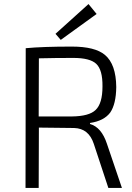

<svg xmlns="http://www.w3.org/2000/svg" viewBox="-20 -928 654 948"><path d="M254 -761 417 -908 457 -859 280 -731ZM107 -690Q190 -698 335 -698Q449 -698 498 -657Q553 -611 554 -498Q553 -414 524 -372Q493 -331 425 -321L424 -316Q481 -300 508 -218L582 0H515L443 -218Q418 -294 346 -296L172 -298L171 0H106ZM335 -353Q420 -354 452 -385Q486 -417 486 -501Q487 -583 455 -613Q424 -642 342 -642Q252 -642 172 -640L171 -353Z"/></svg>

Font: Taylor Sans Light
Style: Regular
Weight: 300
Italic angle: -8°
Designer: Natanael Gama
Version: Version 1.001 September 8, 2015